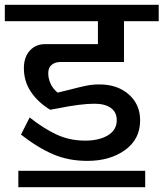

<svg xmlns="http://www.w3.org/2000/svg" viewBox="-42 -658 678 796"><path d="M45 -100 81 -171Q139 -125 193 -100Q247 -75 311 -75Q369 -75 405.5 -97Q442 -119 442 -160Q442 -193 417.5 -210.5Q393 -228 350 -228Q292 -228 194 -208L166 -203Q115 -234 86 -277.5Q57 -321 57 -375Q57 -421 81.5 -448Q106 -475 145 -475H364V-570H-22V-638H616V-570H472V-401H209Q186 -401 172 -389Q158 -377 158 -355Q158 -332 168 -310.5Q178 -289 197 -274L246 -286Q288 -297 314.5 -302.5Q341 -308 370 -308Q445 -308 492 -266.5Q539 -225 539 -159Q539 -81 476.5 -36Q414 9 320 9Q242 9 178 -18.5Q114 -46 45 -100ZM34 50H560V118H34Z"/></svg>

Font: Amiko SemiBold
Style: Regular
Weight: 600
Designer: Pablo Impallari, Rodrigo Fuenzalida, Andres Torresi
Foundry: Impallari Type
Version: Version 1.001; ttfautohint (v1.3)